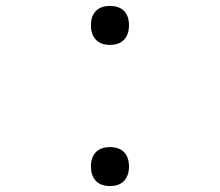

<svg xmlns="http://www.w3.org/2000/svg" viewBox="-20 -619 740 646"><path d="M350 7Q319 7 302.5 -10.5Q286 -28 286 -59Q286 -90 302.5 -107Q319 -124 350 -124Q381 -124 397.5 -107Q414 -90 414 -59Q414 -28 397.5 -10.5Q381 7 350 7ZM350 -468Q319 -468 302.5 -485.5Q286 -503 286 -534Q286 -565 302.5 -582Q319 -599 350 -599Q381 -599 397.5 -582Q414 -565 414 -534Q414 -503 397.5 -485.5Q381 -468 350 -468Z"/></svg>

Font: Martian Mono ExtraLight
Style: Regular
Weight: 200
Monospace: yes
Designer: Roman Shamin
Foundry: Evil Martians
Version: Version 1.000; ttfautohint (v1.8.4.7-5d5b)